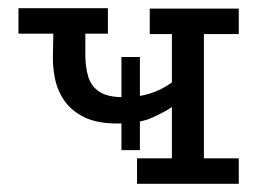

<svg xmlns="http://www.w3.org/2000/svg" viewBox="-20 -448 644 468"><path d="M314 0V-62H399V-187Q378 -173 348 -160Q318 -147 266 -147Q216 -147 185 -162.5Q154 -178 137 -202.5Q120 -227 114 -256.5Q108 -286 109 -314L110 -366H25V-428H243V-366H188V-314Q188 -285 195 -261.5Q202 -238 222 -224.5Q242 -211 283 -211Q317 -211 345.5 -220Q374 -229 399 -247V-365H345V-427H562V-365H477V-62H562V0ZM276 -82V-309H321V-82Z"/></svg>

Font: Podkova VF Beta
Style: Regular
Weight: 400
Designer: Ilya Yudin
Foundry: Cyreal (www.cyreal.org)
Version: Version 2.100